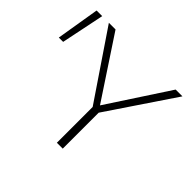

<svg xmlns="http://www.w3.org/2000/svg" viewBox="-160 -848 1039 1039"><g transform="rotate(45 359.5 -329.0)"><path d="M35 -658H78L27 -410H-6ZM434 -275V0H389V-274L129 -658H180L411 -308L640 -658H692Z"/></g></svg>

Font: Ysabeau Infant Light
Style: Regular
Weight: 300
Designer: Christian Thalmann (Catharsis Fonts)
Version: Version 0.003